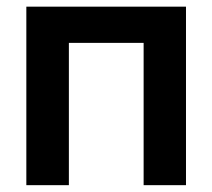

<svg xmlns="http://www.w3.org/2000/svg" viewBox="-20 -542 622 562"><path d="M524.4 -522.5V0H400.4V-416.5H181.6V0H57.1V-522.5Z"/></svg>

Font: Inter 28pt SemiBold
Style: Regular
Weight: 600
Designer: Rasmus Andersson
Foundry: rsms
Version: Version 4.001;git-66647c0bb